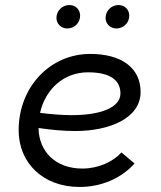

<svg xmlns="http://www.w3.org/2000/svg" viewBox="-20 -737 640 762"><path d="M296 5C379 5 459 -27 514 -88L462 -132C429 -95 370 -68 307 -68C200 -68 134 -136 133 -229C180 -222 230 -217 279 -217C415 -217 538 -268 538 -372C538 -467 463 -523 338 -523C180 -523 54 -393 54 -220C54 -92 149 5 296 5ZM247 -624C274 -624 298 -645 298 -675C298 -698 281 -717 255 -717C228 -717 204 -695 204 -666C204 -643 222 -624 247 -624ZM442 -624C469 -624 493 -645 493 -675C493 -698 476 -717 450 -717C423 -717 399 -695 399 -666C399 -643 417 -624 442 -624ZM139 -289C160 -383 233 -450 329 -450C420 -450 458 -417 458 -366C458 -310 379 -280 265 -280C224 -280 180 -284 139 -289Z"/></svg>

Font: Fixel Display
Style: Italic
Weight: 400
Italic angle: -10°
Designer: AlfaBravo + MacPaw
Foundry: Kyrylo Tkachov, Marchela Mozhyna, Serhii Makarenko, Maria Weinstein, Zakhar Kryvoshyya
Version: Version 1.210;Glyphs 3.2 (3217)